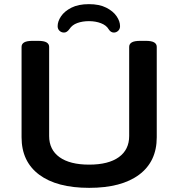

<svg xmlns="http://www.w3.org/2000/svg" viewBox="-20 -899 860 926"><path d="M410 7Q254 7 169 -56.5Q84 -120 84 -237V-673Q84 -687 96.5 -694.5Q109 -702 138 -702H163Q192 -702 204.5 -694.5Q217 -687 217 -673V-243Q217 -177 267 -141Q317 -105 410 -105Q503 -105 553 -141Q603 -177 603 -243V-673Q603 -687 615.5 -694.5Q628 -702 657 -702H683Q711 -702 723.5 -694.5Q736 -687 736 -673V-237Q736 -120 651 -56.5Q566 7 410 7ZM289 -742Q276 -742 267 -750.5Q258 -759 258 -773Q258 -796 274.5 -820.5Q291 -845 324.5 -862Q358 -879 409 -879Q459 -879 492.5 -862Q526 -845 542.5 -820.5Q559 -796 559 -773Q559 -759 550 -750.5Q541 -742 529 -742Q514 -742 504 -758Q493 -777 467 -787Q441 -797 409 -797Q378 -797 353 -788Q328 -779 315 -759Q303 -742 289 -742Z"/></svg>

Font: Asap Expanded SemiBold
Style: Regular
Weight: 600
Width: 7
Designer: Pablo Cosgaya
Foundry: Omnibus-Type
Version: Version 3.001; ttfautohint (v1.8.4.7-5d5b)